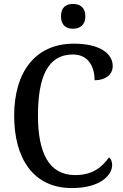

<svg xmlns="http://www.w3.org/2000/svg" viewBox="-20 -946 626 976"><path d="M351 -800C385 -800 414 -818 414 -863C414 -909 385 -926 351 -926C316 -926 290 -909 290 -863C290 -818 316 -800 351 -800ZM345 10C492 10 550 -57 550 -107C550 -125 544 -139 534 -146C501 -100 455 -56 362 -56C228 -56 173 -170 173 -358C173 -554 222 -669 351 -669C433 -669 461 -601 461 -538C516 -538 553 -567 553 -610C553 -674 487 -724 356 -724C156 -724 52 -576 52 -358C52 -137 152 10 345 10Z"/></svg>

Font: Noto Serif SemiCondensed Medium
Style: Regular
Weight: 500
Width: 4
Designer: Monotype Design Team
Foundry: Monotype Imaging Inc.
Version: Version 2.014